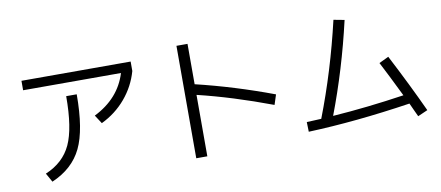

<svg xmlns="http://www.w3.org/2000/svg" viewBox="-71 -1044 3142 1368"><g transform="rotate(-10 1500.0 -360.5)"><path d="M122.1 -644.5V-712.9H912.1V-644.5Q881.8 -537.1 809.6 -451.7Q737.3 -366.2 633.8 -316.4L593.8 -377.9Q776.4 -468.8 830.1 -644.5ZM417 -549.8H493.2Q493.2 -293.9 430.2 -163.1Q367.2 -32.2 214.8 33.2L178.7 -31.2Q309.6 -85.9 363.3 -201.7Q417 -317.4 417 -549.8Z M1333 -766.6V-474.6Q1609.4 -408.2 1891.6 -302.7L1868.2 -230.5Q1584 -336.9 1333 -397.5V46.9H1252.9V-766.6Z M2656.2 -394.5 2725.6 -427.7Q2842.8 -202.1 2933.6 -4.9L2862.3 26.4Q2855.5 10.7 2839.4 -22.9Q2823.2 -56.6 2816.4 -73.2Q2416 -12.7 2075.2 0L2073.2 -70.3Q2106.4 -71.3 2178.7 -75.2Q2303.7 -398.4 2386.7 -754.9L2464.8 -740.2Q2385.7 -396.5 2265.6 -81.1Q2516.6 -98.6 2784.2 -138.7Q2705.1 -300.8 2656.2 -394.5Z"/></g></svg>

Font: Mgen+ 1c regular
Style: Regular
Weight: 400
Designer: [Source Han Sans]
Ryoko NISHIZUKA  (kana & ideographs); Paul D. Hunt (Latin, Greek & Cyrillic); Wenlong ZHANG  (bopomofo
Version: Version 1.059.20150602